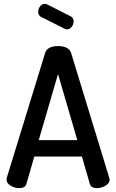

<svg xmlns="http://www.w3.org/2000/svg" viewBox="-20 -976 602 996"><path d="M14 -44Q14 -50 15 -53L214 -701Q226 -737 281 -737Q337 -737 349 -701L547 -53Q549 -47 549 -44Q549 -26 527.5 -13Q506 0 482 0Q453 0 446 -22L405 -164H158L117 -22Q110 0 80 0Q56 0 35 -13Q14 -26 14 -44ZM178 -915Q178 -930 188 -943Q198 -956 212 -956Q215 -956 223 -954L347 -891Q362 -883 362 -865Q362 -850 352 -837Q342 -824 328 -824Q321 -824 315 -827L194 -888Q178 -895 178 -915ZM181 -249H381L281 -592Z"/></svg>

Font: TerminalDosisSemiBold
Style: Bold
Weight: 600
Designer: EdgarTolentino, PabloImpallari, IginoMarini
Foundry: EdgarTolentino, PabloImpallari, IginoMarini
Version: Version 1.006